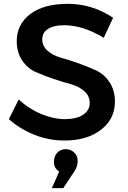

<svg xmlns="http://www.w3.org/2000/svg" viewBox="-20 -725 662 996"><path d="M382.8 111.3Q382.8 138.7 365.2 165L308.1 251H249L287.1 165Q259.8 147.5 259.8 116.2Q259.8 85 277.3 66.9Q294.9 48.8 320.8 48.8Q346.7 48.8 365.2 66.4Q383.8 84 382.8 111.3ZM316.4 -106.9Q376 -106.9 410.6 -129.4Q445.3 -151.9 445.3 -189.9Q445.3 -228 417 -252.4Q389.2 -276.9 347.2 -288.6Q304.7 -299.8 255.9 -316.4Q207 -333 165 -351.6Q123 -370.1 95.2 -411.1Q67.4 -452.1 66.9 -509.8Q66.4 -598.6 136.7 -651.9Q207 -705.1 332.5 -705.1Q458 -705.1 566.9 -632.8L518.1 -528.8Q411.1 -593.8 313 -594.2Q259.8 -594.2 229.5 -575.2Q199.2 -556.2 199.2 -521Q199.2 -485.8 227.1 -461.4Q254.9 -437 296.9 -425.3Q338.9 -414.1 387.7 -396.5Q436.5 -378.9 479 -359.4Q521 -339.8 548.3 -298.3Q575.7 -256.8 576.2 -198.2Q576.2 -106.4 502.4 -50.8Q428.7 4.9 312 3.9Q232.4 3.9 157.2 -26.4Q82 -56.6 25.9 -106.9L77.1 -209Q129.9 -160.2 193.4 -133.8Q256.8 -107.4 316.4 -106.9Z"/></svg>

Font: TruenoRg
Style: Book
Weight: 400
Designer: Julieta Ulanovsky
Foundry: Julieta Ulanovsky
Version: Version 3.001b